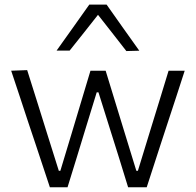

<svg xmlns="http://www.w3.org/2000/svg" viewBox="-20 -796 832 816"><path d="M192 0Q176.5 -46.5 161 -93.5Q145.5 -140.5 129.5 -188.5L100 -276.5Q82 -331.5 64 -385.8Q46 -440 27.5 -495.5L95.5 -498Q115.5 -435 137.5 -364.8Q159.5 -294.5 179.5 -230.5L230 -70H236.5L286 -234Q305.5 -299 325 -364Q344.5 -429 364.5 -495.5H429Q448.5 -432.5 468.5 -366.5Q488.5 -300.5 508.5 -236L559.5 -70H566L617.5 -238Q637 -301 658 -369.5Q679 -438 696.5 -495.5H765Q747 -440.5 729.5 -386Q711.5 -331 693.5 -276.5L665 -189.5Q649.5 -141.5 634 -94Q618 -46 603.5 0H524.5Q505.5 -61 485.5 -126.5Q465 -191.5 446.5 -250.5L398.5 -403.5H391L343.5 -249Q325.5 -190 305.8 -125.5Q286 -61 267 0ZM517 -579Q486.5 -618 457 -656Q427 -694 396.5 -733Q366 -694.5 336.5 -657Q306.5 -619 276 -581H220.5Q255 -629.5 290 -678.5Q325 -727.5 359.5 -776.5H433Q467.5 -727.5 502.2 -678.5Q537 -629.5 572 -580.5Z"/></svg>

Font: Heraclito Light
Style: Regular
Weight: 300
Designer: Kostas Bartsokas (font) & Cristiano Sobral (main changes)
Foundry: Kostas Bartsokas (font) & Cristiano Sobral (main changes)
Version: Version 1.00;July 8, 2020;FontCreator 13.0.0.2655 64-bit